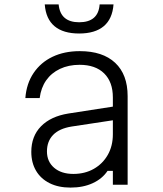

<svg xmlns="http://www.w3.org/2000/svg" viewBox="-20 -838 740 871"><path d="M503 -356V-294L305 -264Q249 -255 221 -226Q193 -197 193 -151Q193 -105 225.5 -77Q258 -49 313 -49Q365 -49 405.5 -72Q446 -95 469 -135.5Q492 -176 492 -229V-396Q492 -466 452.5 -505Q413 -544 341 -544Q291 -544 252 -525.5Q213 -507 189.5 -473.5Q166 -440 160 -393H95Q100 -459 132.5 -507Q165 -555 218.5 -580.5Q272 -606 342 -606Q446 -606 502.5 -553Q559 -500 559 -402V0H492V-63H468Q444 -27 400.5 -7Q357 13 300 13Q245 13 205 -7Q165 -27 143.5 -63.5Q122 -100 122 -149Q122 -220 166 -265Q210 -310 290 -323ZM246 -818Q250 -777 273.5 -757Q297 -737 339 -737Q382 -737 405.5 -757Q429 -777 432 -818H495Q490 -752 450.5 -719Q411 -686 339 -686Q267 -686 227.5 -719Q188 -752 183 -818Z"/></svg>

Font: Martian Mono SemiExpanded ExtraLight
Style: Regular
Weight: 250
Monospace: yes
Version: Version 0.930